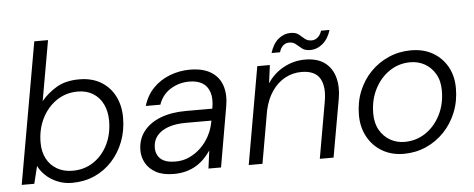

<svg xmlns="http://www.w3.org/2000/svg" viewBox="-49 -841 2406 974"><g transform="rotate(-5 1154.0 -354.0)"><path d="M282 12Q241 12 206 -3Q171 -18 147 -41.5Q123 -65 112 -89L90 0H26L153 -720H223L169 -414Q200 -452 246.5 -480Q293 -508 363 -508Q428 -508 474 -480Q520 -452 544 -404Q568 -356 568 -296Q568 -230 546.5 -174Q525 -118 486.5 -76Q448 -34 396 -11Q344 12 282 12ZM290 -49Q350 -49 396.5 -80Q443 -111 469.5 -164.5Q496 -218 496 -286Q496 -333 478.5 -369.5Q461 -406 428 -426.5Q395 -447 350 -447Q290 -447 242.5 -415Q195 -383 167.5 -328Q140 -273 140 -205Q140 -158 158.5 -123Q177 -88 211 -68.5Q245 -49 290 -49Z M800 12Q745 12 710 -7Q675 -26 658 -56.5Q641 -87 641 -121Q641 -177 672 -217.5Q703 -258 758.5 -279.5Q814 -301 888 -301H1023Q1032 -351 1021.5 -383.5Q1011 -416 985 -432Q959 -448 918 -448Q866 -448 823 -421.5Q780 -395 762 -344H688Q704 -398 740 -434.5Q776 -471 825 -489.5Q874 -508 926 -508Q992 -508 1033 -483Q1074 -458 1089.5 -412.5Q1105 -367 1094 -305L1041 0H977L989 -91Q975 -70 956.5 -51Q938 -32 915 -18Q892 -4 863.5 4Q835 12 800 12ZM814 -50Q852 -50 884.5 -65Q917 -80 943 -105Q969 -130 986 -161.5Q1003 -193 1010 -226L1013 -241H882Q830 -241 792.5 -227.5Q755 -214 735 -189Q715 -164 715 -129Q715 -92 739.5 -71Q764 -50 814 -50Z M1182 0 1269 -496H1333L1321 -404Q1353 -453 1404 -480.5Q1455 -508 1512 -508Q1576 -508 1613.5 -479.5Q1651 -451 1664 -402Q1677 -353 1666 -293L1614 0H1544L1594 -285Q1608 -362 1583 -404.5Q1558 -447 1489 -447Q1445 -447 1406.5 -426.5Q1368 -406 1340 -366Q1312 -326 1299 -268L1252 0ZM1347 -556Q1361 -602 1389 -625.5Q1417 -649 1452 -649Q1478 -649 1492.5 -637.5Q1507 -626 1520.5 -614Q1534 -602 1556 -602Q1572 -602 1586 -613.5Q1600 -625 1607 -647H1650Q1637 -603 1608 -578.5Q1579 -554 1544 -554Q1518 -554 1502.5 -566Q1487 -578 1474 -589.5Q1461 -601 1440 -601Q1423 -601 1410 -590Q1397 -579 1390 -556Z M1971 12Q1910 12 1862.5 -15.5Q1815 -43 1788 -92Q1761 -141 1761 -203Q1761 -269 1783.5 -324.5Q1806 -380 1846 -421Q1886 -462 1939 -485Q1992 -508 2053 -508Q2115 -508 2162 -481.5Q2209 -455 2236 -407.5Q2263 -360 2263 -297Q2263 -231 2240.5 -175Q2218 -119 2178 -77Q2138 -35 2085 -11.5Q2032 12 1971 12ZM1980 -48Q2040 -48 2087.5 -80Q2135 -112 2163 -167Q2191 -222 2191 -291Q2191 -341 2170.5 -376Q2150 -411 2117 -429.5Q2084 -448 2044 -448Q1985 -448 1937.5 -416Q1890 -384 1862 -329Q1834 -274 1834 -205Q1834 -155 1854.5 -120Q1875 -85 1908 -66.5Q1941 -48 1980 -48Z"/></g></svg>

Font: DM Sans 24pt Light
Style: Italic
Weight: 300
Italic angle: -10°
Designer: Colophon Foundry, Jonny Pinhorn
Foundry: Colophon Foundry
Version: Version 4.004;gftools[0.9.30]